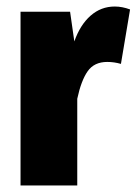

<svg xmlns="http://www.w3.org/2000/svg" viewBox="-20 -569 419 589"><path d="M379 -540 351 -373Q330 -379 309 -379Q269 -379 249 -350.5Q229 -322 217 -266V0H43V-533H195L208 -442Q226 -493 258 -521Q290 -549 332 -549Q355 -549 379 -540Z"/></svg>

Font: Fira Sans Condensed ExtraBold
Style: Regular
Weight: 800
Width: 3
Designer: Carrois Corporate & Edenspiekermann AG
Foundry: Carrois Corporate GbR & Edenspiekermann AG
Version: Version 4.203